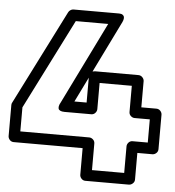

<svg xmlns="http://www.w3.org/2000/svg" viewBox="-53 -775 774 850"><g transform="rotate(5 334.0 -350.5)"><path d="M2 -143.1V-280.8Q2 -287.6 4.9 -292L216.8 -711.9Q219.7 -717.8 226.1 -721.9Q232.4 -726.1 238.8 -726.1H438Q439 -726.1 440.4 -726.1Q441.9 -726.1 445.8 -725.8Q449.7 -725.6 452.9 -724.6Q456.1 -723.6 459.2 -720.9Q462.4 -718.3 463.9 -714.6Q465.3 -710.9 464.6 -704.6Q463.9 -698.2 460 -689.9L347.2 -460L357.9 -461.9H550.8Q561.5 -461.9 568.8 -454.1Q576.2 -446.3 576.2 -437V-320.8H643.1Q653.8 -320.8 660.9 -313Q668 -305.2 668 -295.9V-143.1Q668 -132.3 660.2 -125.2Q652.3 -118.2 643.1 -118.2H576.2V0Q576.2 10.7 568.1 17.8Q560.1 24.9 550.8 24.9H357.9Q347.2 24.9 340.1 17.1Q333 9.3 333 0V-118.2H26.9Q16.1 -118.2 9 -126Q2 -133.8 2 -143.1ZM51.8 -168H357.9Q367.2 -168 375 -160.9Q382.8 -153.8 382.8 -143.1V-24.9H525.9V-143.1Q525.9 -152.3 533 -160.2Q540 -168 550.8 -168H618.2V-271H550.8Q541.5 -271 533.7 -278.1Q525.9 -285.2 525.9 -295.9V-412.1H382.8V-295.9Q382.8 -286.6 375.7 -278.8Q368.7 -271 357.9 -271H238.8Q226.6 -271 219.7 -274.7Q212.9 -278.3 211.9 -283.7Q210.9 -289.1 211.9 -294.4Q212.9 -299.8 214.8 -303.7L216.8 -307.1L397.9 -675.8H253.9L51.8 -274.9ZM278.8 -320.8H333V-431.2Z"/></g></svg>

Font: Trueno ExtraBold Outline
Style: Regular
Weight: 800
Width: 6
Designer: Julieta Ulanovsky
Foundry: Julieta Ulanovsky
Version: Version 3.001b | FøM Fix